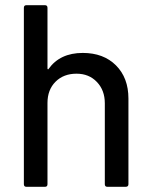

<svg xmlns="http://www.w3.org/2000/svg" viewBox="-20 -720 581 740"><path d="M72 -10V-690Q72 -700 82 -700H153Q163 -700 163 -690V-456Q163 -454 164.5 -453Q166 -452 167 -454Q211 -516 299 -516Q379 -516 427 -468Q475 -420 475 -340V-10Q475 0 464 0H394Q384 0 384 -10V-322Q384 -372 353.5 -404Q323 -436 275 -436Q225 -436 194 -405Q163 -374 163 -323V-10Q163 0 153 0H82Q72 0 72 -10Z"/></svg>

Font: Barlow GEO Medium
Style: Regular
Weight: 500
Designer: Jeremy Tribby
Foundry: Tribby Type
Version: Version 1.408